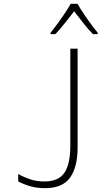

<svg xmlns="http://www.w3.org/2000/svg" viewBox="-20 -968 570 1002"><path d="M214 14Q174 14 140 4.5Q106 -5 75 -21V-60Q103 -44 137 -32.5Q171 -21 212 -21Q286 -21 316.5 -67Q347 -113 347 -208V-714H385V-198Q385 -97 346 -41.5Q307 14 214 14ZM244 -797Q260 -817 280 -844Q300 -871 318.5 -899Q337 -927 349 -948H385Q397 -926 416 -897.5Q435 -869 455 -842Q475 -815 490 -797V-790H465Q440 -815 414.5 -848Q389 -881 367 -909Q346 -882 319.5 -848.5Q293 -815 269 -790H244Z"/></svg>

Font: Noto Sans Mono Condensed ExtraLight
Style: Regular
Weight: 200
Width: 3
Designer: Monotype Design Team
Foundry: Monotype Imaging Inc.
Version: Version 2.014; ttfautohint (v1.8.4.7-5d5b)